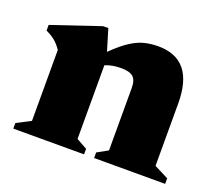

<svg xmlns="http://www.w3.org/2000/svg" viewBox="-85 -566 773 682"><g transform="rotate(20 302.0 -225.5)"><path d="M328 -21 368.5 -43.5V-279.5Q368.5 -309.5 354.8 -321.2Q341 -333 310.5 -333Q275.5 -333 249.5 -322V-43.5L290 -21V0H22.5V-21L75.5 -48.5V-316.5Q62 -336.5 47.2 -348Q32.5 -359.5 14.5 -367.5V-389L198 -451H217.5L242 -370Q277.5 -405 304.8 -422.2Q332 -439.5 356.5 -445.2Q381 -451 407 -451Q542.5 -451 542.5 -284.5V-48.5L596.5 -21V0H328Z"/></g></svg>

Font: Newsreader Text ExtraBold
Style: Regular
Weight: 800
Designer: Hugues Gentile
Foundry: Production Type
Version: Version 1.001